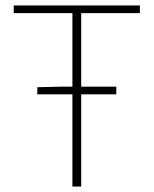

<svg xmlns="http://www.w3.org/2000/svg" viewBox="-20 -680 560 700"><path d="M116 -336V-362L200 -364H404V-336ZM244 0V-632H30V-660H490V-632H276V0Z"/></svg>

Font: SourceSans3VF
Style: Regular
Weight: 200
Designer: Paul D. Hunt
Foundry: Adobe
Version: Version 3.052;hotconv 1.1.0;makeotfexe 2.6.0